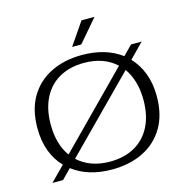

<svg xmlns="http://www.w3.org/2000/svg" viewBox="-128 -1019 1115 1154"><g transform="rotate(-15 429.5 -442.0)"><path d="M386 -759 482 -899H563L443 -759ZM60 0 149 -90Q105 -135 81.5 -198Q58 -261 58 -341Q58 -456 105 -535Q152 -614 236 -655.5Q320 -697 429 -697Q578 -697 675 -624L732 -682H798L710 -592Q753 -547 777 -484Q801 -421 801 -341Q801 -227 754 -147.5Q707 -68 623 -26.5Q539 15 429 15Q281 15 184 -59L126 0ZM141 -341Q141 -279 155.5 -228.5Q170 -178 198 -140L629 -577Q553 -648 429 -648Q342 -648 277 -612Q212 -576 176.5 -507Q141 -438 141 -341ZM429 -34Q517 -34 582 -70Q647 -106 682.5 -175Q718 -244 718 -341Q718 -403 703 -453.5Q688 -504 661 -542L229 -105Q306 -34 429 -34Z"/></g></svg>

Font: Montagu Slab 16pt Light
Style: Regular
Weight: 300
Designer: Florian Karsten
Foundry: Florian Karsten
Version: Version 1.000; ttfautohint (v1.8.3)